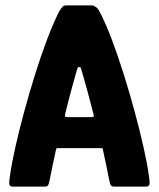

<svg xmlns="http://www.w3.org/2000/svg" viewBox="-20 -693 589 713"><path d="M27 0Q17 0 15 -8Q13 -16 17 -40Q23 -84 37 -146.5Q51 -209 70 -279Q89 -349 111 -419Q133 -489 156 -549.5Q179 -610 200 -651Q206 -661 211.5 -667Q217 -673 225 -673H324Q332 -670 338 -665.5Q344 -661 349 -651Q371 -610 394 -549.5Q417 -489 439 -419Q461 -349 480 -279Q499 -209 513 -146.5Q527 -84 533 -40Q537 -16 535 -8Q533 0 522 0H404Q395 0 391.5 -5Q388 -10 384 -32Q380 -54 373.5 -84Q367 -114 363 -133Q362 -141 360.5 -142Q359 -143 352 -143H198Q191 -143 190 -142Q189 -141 187 -133Q183 -114 176.5 -84Q170 -54 166 -32Q162 -10 158.5 -5Q155 0 146 0ZM230 -258H320Q327 -258 328 -260.5Q329 -263 327 -270Q317 -310 304.5 -355.5Q292 -401 282 -435Q280 -444 276 -444H272Q269 -444 266 -435Q260 -413 252 -385Q244 -357 236.5 -327.5Q229 -298 222 -270Q221 -263 222 -260.5Q223 -258 230 -258Z"/></svg>

Font: Glory Thin ExtraBold
Style: Regular
Weight: 800
Version: Version 1.011